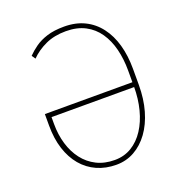

<svg xmlns="http://www.w3.org/2000/svg" viewBox="-132 -830 883 949"><g transform="rotate(-20 309.5 -356.0)"><path d="M320.3 9.8Q264.2 9.8 218.3 -10.7Q172.4 -31.2 139.9 -69.8Q107.4 -108.4 89.8 -163.1Q72.3 -217.8 72.3 -286.1V-346.7H541.5V-321.3H98.1V-285.2Q98.1 -228.5 112.8 -179.4Q127.4 -130.4 155.8 -93.5Q184.1 -56.6 225.3 -35.9Q266.6 -15.1 320.3 -15.1Q370.1 -15.1 409.4 -39.1Q448.7 -63 476.3 -105.5Q503.9 -147.9 518.3 -203.9Q532.7 -259.8 532.7 -323.7V-408.7Q532.7 -468.3 519.8 -520.5Q506.8 -572.8 479.7 -612.3Q452.6 -651.9 410.2 -674.1Q367.7 -696.3 309.1 -696.3Q248 -696.3 201.9 -675Q155.8 -653.8 122.6 -620.1L109.4 -639.6Q128.9 -659.7 154.8 -678.2Q180.7 -696.8 218 -708.7Q255.4 -720.7 309.1 -720.7Q369.6 -720.7 416 -698Q462.4 -675.3 494.1 -633.5Q525.9 -591.8 542 -534.7Q558.1 -477.5 558.1 -408.7V-323.7Q558.1 -250 540.5 -188.7Q522.9 -127.4 490.7 -83Q458.5 -38.6 415 -14.4Q371.6 9.8 320.3 9.8Z"/></g></svg>

Font: Roboto Condensed Thin
Style: Regular
Weight: 250
Width: 3
Designer: Christian Robertson
Foundry: Google
Version: Version 3.009; 2024